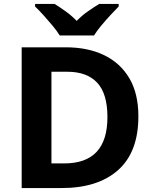

<svg xmlns="http://www.w3.org/2000/svg" viewBox="-20 -954 780 974"><path d="M682 -364Q682 -183 579.5 -91.5Q477 0 292 0H90V-714H314Q426 -714 508.5 -674Q591 -634 636.5 -556.5Q682 -479 682 -364ZM525 -360Q525 -479 473 -534.5Q421 -590 322 -590H241V-125H306Q525 -125 525 -360ZM283 -774Q269 -797 246.5 -824Q224 -851 200.5 -877Q177 -903 158 -921V-934H257Q283 -918 313 -896.5Q343 -875 369 -848Q395 -875 426 -896.5Q457 -918 483 -934H582V-921Q564 -903 540 -877Q516 -851 493.5 -824Q471 -797 457 -774Z"/></svg>

Font: Noto Sans Vithkuqi
Style: Bold
Weight: 700
Version: Version 1.001; ttfautohint (v1.8.4.7-5d5b)